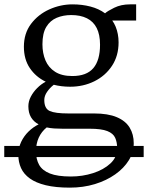

<svg xmlns="http://www.w3.org/2000/svg" viewBox="-46 -590 679 880"><path d="M612.5 79V130H-26.5V79ZM274 270Q209 270 163.8 259Q118.5 248 90.8 228Q63 208 50.5 180.5Q38 153 38 120Q38 87.5 51 60.2Q64 33 85.2 12.5Q106.5 -8 131 -20Q108.5 -32 96.2 -52.5Q84 -73 84 -103Q84 -125.5 95.2 -147Q106.5 -168.5 124.5 -186.5Q142.5 -204.5 163.5 -215.5Q118 -237.5 90.8 -277.8Q63.5 -318 63.5 -376Q63.5 -437 96.2 -480.5Q129 -524 180.2 -547Q231.5 -570 286.5 -570Q330 -570 368.5 -560Q407 -550 435.5 -529Q446 -539 477.5 -554.5Q509 -570 549.5 -570H578V-496H468.5Q477.5 -483.5 484 -467.8Q490.5 -452 494 -433.8Q497.5 -415.5 497.5 -396Q497.5 -334 467.2 -288.2Q437 -242.5 386.5 -217.5Q336 -192.5 275.5 -192.5Q255.5 -192.5 236.8 -194.8Q218 -197 200.5 -201.5Q182.5 -187.5 169.8 -169Q157 -150.5 157 -131.5Q157 -92.5 182 -81.2Q207 -70 267 -70H385Q449 -70 489.2 -53Q529.5 -36 548.2 -5.2Q567 25.5 567 67Q567 108 544.5 144.5Q522 181 482 209.2Q442 237.5 388.8 253.8Q335.5 270 274 270ZM279 219Q332 219 380.5 203.5Q429 188 460 159.2Q491 130.5 491 90Q491 62 482 41.8Q473 21.5 446 10.8Q419 0 365 0H241Q221 0 202.5 -1.2Q184 -2.5 168 -6Q144 13.5 131.5 41Q119 68.5 119 104Q119 140 133.5 165.8Q148 191.5 182.8 205.2Q217.5 219 279 219ZM285.5 -241.5Q351 -241.5 381.8 -277.8Q412.5 -314 412.5 -385Q412.5 -431.5 397.2 -461.5Q382 -491.5 352.5 -506.2Q323 -521 280.5 -521Q244 -521 214 -508.5Q184 -496 166.2 -466.8Q148.5 -437.5 148.5 -387Q148.5 -346 162.5 -313Q176.5 -280 206.8 -260.8Q237 -241.5 285.5 -241.5Z"/></svg>

Font: Merriweather Light 18pt Light
Style: Regular
Weight: 300
Version: Version 2.100